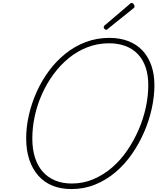

<svg xmlns="http://www.w3.org/2000/svg" viewBox="-20 -1274 1076 1313"><path d="M469 19Q398 19 341 -3.5Q284 -26 243.5 -71Q203 -116 181 -180.5Q159 -245 159 -327Q159 -406 177.5 -487Q196 -568 230.5 -645Q265 -722 314.5 -789Q364 -856 427.5 -907Q491 -958 566.5 -986.5Q642 -1015 728 -1015Q800 -1015 857 -993Q914 -971 953.5 -929.5Q993 -888 1014.5 -827.5Q1036 -767 1036 -692Q1036 -615 1018 -532.5Q1000 -450 965.5 -370.5Q931 -291 882 -220.5Q833 -150 770 -96.5Q707 -43 631 -12Q555 19 469 19ZM471 -19Q549 -19 618.5 -48.5Q688 -78 746.5 -128.5Q805 -179 850.5 -246Q896 -313 928.5 -388Q961 -463 977.5 -541Q994 -619 994 -692Q994 -762 975.5 -815Q957 -868 922 -904.5Q887 -941 837 -959.5Q787 -978 726 -978Q648 -978 578 -951Q508 -924 449.5 -876Q391 -828 345 -765Q299 -702 266.5 -629Q234 -556 217.5 -479Q201 -402 201 -327Q201 -253 219.5 -195.5Q238 -138 273 -99Q308 -60 358 -39.5Q408 -19 471 -19ZM707 -1070Q701 -1070 695 -1076Q689 -1082 689 -1087Q689 -1089 690 -1092Q691 -1095 693 -1098L867 -1246Q870 -1249 873 -1251.5Q876 -1254 879 -1254Q884 -1254 889 -1250.5Q894 -1247 897 -1241.5Q900 -1236 900 -1230Q900 -1228 899.5 -1225.5Q899 -1223 896 -1220L718 -1077Q714 -1074 712 -1072Q710 -1070 707 -1070Z"/></svg>

Font: Playwrite BE VLG Thin
Style: Regular
Weight: 250
Designer: Veronika Burian, José Scaglione
Foundry: TypeTogether
Version: Version 1.002